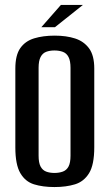

<svg xmlns="http://www.w3.org/2000/svg" viewBox="-20 -744 443 776"><path d="M200 12Q153 12 117.5 1Q82 -10 62 -44.5Q42 -79 42 -148V-467Q42 -521 62 -549.5Q82 -578 118 -589Q154 -600 201 -600Q248 -600 283.5 -588.5Q319 -577 340 -548.5Q361 -520 361 -467V-149Q361 -78 340 -44Q319 -10 283 1Q247 12 200 12ZM200 -45Q219 -45 234 -50.5Q249 -56 257 -71Q265 -86 265 -115V-470Q265 -498 257 -513.5Q249 -529 234 -534.5Q219 -540 200 -540Q181 -540 166.5 -534.5Q152 -529 144 -513.5Q136 -498 136 -470V-115Q136 -86 144 -71Q152 -56 166.5 -50.5Q181 -45 200 -45ZM147 -634 226 -724H315L202 -634Z"/></svg>

Font: Alumni Sans Thin SemiBold
Style: Regular
Weight: 600
Version: Version 1.018